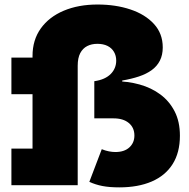

<svg xmlns="http://www.w3.org/2000/svg" viewBox="-20 -820 838 850"><path d="M397.5 -460.5Q422 -464 440.2 -472.2Q458.5 -480.5 470.5 -492.8Q482.5 -505 488.5 -520Q494.5 -535 494.5 -551.5Q494.5 -573.5 484.5 -590.5Q474.5 -607.5 455.8 -616.8Q437 -626 411 -626Q385.5 -626 366 -616Q346.5 -606 335.2 -584.8Q324 -563.5 324 -529V0H30.5V-162H124V-403H30.5V-565H124V-572.5Q124 -643 160.5 -694Q197 -745 262 -772.5Q327 -800 412 -800Q492 -800 557.2 -778.2Q622.5 -756.5 661.5 -714Q700.5 -671.5 700.5 -610Q700.5 -576.5 687.8 -551.5Q675 -526.5 651.5 -509.5Q628 -492.5 595 -481.5Q562 -470.5 521 -463.5V-415ZM430.5 -159.5Q446.5 -153 461.8 -150Q477 -147 491 -147Q530.5 -147 552.8 -167.5Q575 -188 575 -220Q575 -255 550.2 -275.5Q525.5 -296 483 -296H397.5V-460.5H487Q545.5 -460.5 597.8 -446Q650 -431.5 690 -401.8Q730 -372 753.2 -326.8Q776.5 -281.5 776.5 -219.5Q776.5 -144.5 744.2 -93.5Q712 -42.5 651.8 -16.5Q591.5 9.5 508 9.5Q464.5 9.5 433.5 3.5Q402.5 -2.5 375.5 -15Z"/></svg>

Font: Hepta Slab ExtraLight ExtraBold
Style: Regular
Weight: 800
Version: Version 1.102